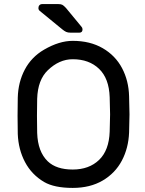

<svg xmlns="http://www.w3.org/2000/svg" viewBox="-20 -910 712 940"><path d="M612 -439Q614 -379 614 -350Q614 -321 612 -261Q609 -185 576.5 -123.5Q544 -62 482.5 -26Q421 10 336 10Q246 10 196 -19Q135 -55 102.5 -116.5Q70 -178 67 -254Q66 -284 66 -343Q66 -402 67 -432Q69 -508 101.5 -569.5Q134 -631 196 -667Q270 -710 336 -710Q421 -710 483 -674Q545 -638 577.5 -576.5Q610 -515 612 -439ZM214 -566Q165 -519 162 -427Q161 -397 161 -343Q161 -289 162 -259Q165 -167 214 -120Q256 -80 336 -80Q416 -80 465 -127Q514 -174 517 -266Q519 -326 519 -350Q519 -374 517 -434Q514 -526 465 -573Q416 -620 336 -620Q270 -620 214 -566ZM384 -766Q384 -750 368 -750H326Q312 -750 303.5 -754Q295 -758 284 -767L173 -858Q168 -863 168 -870Q168 -879 173 -884.5Q178 -890 187 -890H266Q278 -890 285 -886.5Q292 -883 303 -871L379 -779Q384 -774 384 -766Z"/></svg>

Font: Contemporary
Style: Regular
Weight: 400
Designer: Victor Tran
Foundry: Victor Tran
Version: Version 1.100